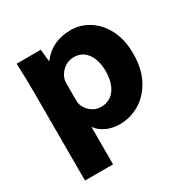

<svg xmlns="http://www.w3.org/2000/svg" viewBox="-161 -644 959 983"><g transform="rotate(-30 319.0 -152.0)"><path d="M64 -318Q64 -395 60 -493H203L210 -422H212Q274 -504 385 -504Q443 -504 493 -472Q543 -440 573 -380.5Q603 -321 603 -240Q603 -149 568.5 -86Q534 -23 479.5 8.5Q425 40 364 40Q321 40 285.5 23.5Q250 7 232 -19H230V200H64ZM230 -195 231 -162Q238 -130 264.5 -107.5Q291 -85 325 -85Q377 -85 406.5 -125Q436 -165 436 -233Q436 -296 408 -336Q380 -376 329 -376Q294 -376 266.5 -353Q239 -330 231 -295Q230 -289 230 -280Q230 -271 230 -266Z"/></g></svg>

Font: BM Euljiro oraeorae
Style: Regular
Weight: 400
Designer: Bongjin Kim; Bomjun Kim; Myungsoo Han; Hyesun Chae; Mikyoung Jeong; Wujin Sim; Minjae Kang; Suwha Jang;
Foundry: Sandoll Inc.
Version: Version 1.000;hotconv 1.0.109;makeexe 2.5.65596